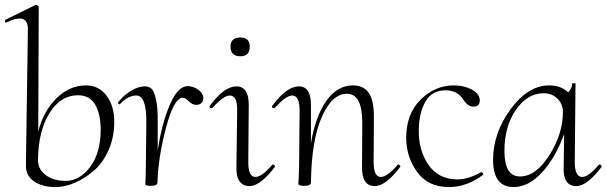

<svg xmlns="http://www.w3.org/2000/svg" viewBox="-30 -745 2458 778"><path d="M319 -399Q370 -399 401.5 -357.5Q433 -316 433 -251Q433 -189 410 -137Q387 -85 350.5 -53.5Q314 -22 273.5 -4.5Q233 13 195 13Q141 13 107.5 -10.5Q74 -34 75 -75L83 -627Q83 -696 -4 -654Q-8 -651 -10 -658Q-10 -663 -8 -665L114 -725Q117 -726 122 -723Q127 -720 127 -717L125 -212Q146 -295 199 -347Q252 -399 319 -399ZM236 -12Q293 -12 335.5 -69Q378 -126 378 -220Q378 -282 356 -320.5Q334 -359 286 -359Q215 -359 170 -286Q125 -213 124 -96Q124 -59 155.5 -35.5Q187 -12 236 -12Z M731 -396Q754 -396 774 -381Q794 -366 794 -347Q794 -334 785.5 -327Q777 -320 766 -320Q749 -320 735 -334.5Q721 -349 711 -349Q675 -349 643 -228.5Q611 -108 608 -6Q608 8 582 8Q560 8 559 2Q559 1 559.5 -12Q560 -25 560.5 -43Q561 -61 561 -74L563 -249Q564 -358 522 -358Q489 -358 456 -323Q455 -322 453 -322.5Q451 -323 449.5 -325.5Q448 -328 448 -330Q472 -360 501.5 -377.5Q531 -395 556 -395Q573 -395 583.5 -386Q594 -377 602 -343Q610 -309 609 -249V-135Q625 -242 657.5 -319Q690 -396 731 -396Z M944 -517Q904 -517 904 -556Q904 -593 944 -593Q982 -593 982 -556Q982 -517 944 -517ZM981 9Q955 9 941 -10Q927 -29 928 -65L931 -297Q932 -358 901 -358Q876 -358 831 -308Q829 -306 825 -307Q821 -308 819.5 -310.5Q818 -313 820 -316Q878 -395 928 -395Q978 -395 978 -320L976 -89Q976 -28 1005 -28Q1031 -28 1073 -77Q1075 -79 1078 -78Q1081 -77 1083 -74Q1085 -71 1084 -69Q1025 9 981 9Z M1581 -77Q1583 -79 1586 -78Q1589 -77 1591 -74Q1593 -71 1592 -69Q1533 9 1489 9Q1437 9 1437 -65L1438 -248Q1438 -365 1376 -365Q1315 -365 1273.5 -270Q1232 -175 1230 -6Q1230 8 1204 8Q1182 8 1179 2Q1179 1 1179.5 -11Q1180 -23 1181 -41Q1182 -59 1182 -74L1184 -297Q1184 -358 1154 -358Q1129 -358 1084 -308Q1082 -306 1078 -307Q1074 -308 1072.5 -310.5Q1071 -313 1073 -316Q1131 -395 1181 -395Q1230 -395 1230 -320V-164Q1248 -274 1292.5 -336.5Q1337 -399 1400 -399Q1444 -399 1465 -367.5Q1486 -336 1485 -267L1484 -89Q1484 -28 1513 -28Q1539 -28 1581 -77Z M1789 13Q1704 13 1660 -48.5Q1616 -110 1616 -186Q1616 -284 1674.5 -341.5Q1733 -399 1809 -399Q1849 -399 1880 -383Q1911 -367 1914 -342Q1916 -313 1888 -313Q1865 -313 1847 -342Q1823 -379 1776 -379Q1720 -379 1694 -333.5Q1668 -288 1667 -220Q1665 -137 1706 -77.5Q1747 -18 1824 -18Q1867 -18 1919 -47Q1920 -48 1923 -46.5Q1926 -45 1927.5 -42Q1929 -39 1928 -37Q1862 13 1789 13Z M2396 -77Q2398 -79 2401.5 -78Q2405 -77 2407 -74Q2409 -71 2408 -69Q2349 9 2305 9Q2252 9 2254 -65L2256 -202Q2221 -106 2166.5 -46.5Q2112 13 2051 13Q1968 13 1968 -97Q1968 -206 2039 -302.5Q2110 -399 2195 -399Q2243 -399 2272 -371Q2288 -387 2289 -406Q2289 -408 2295.5 -408Q2302 -408 2302 -406L2299 -89Q2299 -28 2329 -28Q2355 -28 2396 -77ZM2077 -30Q2142 -30 2196.5 -117Q2251 -204 2251 -290Q2251 -325 2227 -347Q2203 -369 2168 -367Q2105 -365 2059.5 -298.5Q2014 -232 2014 -133Q2014 -30 2077 -30Z"/></svg>

Font: Cormorant Upright Light
Style: Regular
Weight: 300
Designer: Christian Thalmann (Catharsis Fonts)
Foundry: Catharsis Fonts
Version: Version 3.302;PS 003.302;hotconv 1.0.88;makeotf.lib2.5.64775